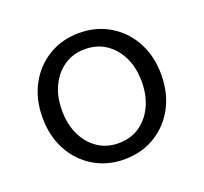

<svg xmlns="http://www.w3.org/2000/svg" viewBox="-97 -621 795 749"><g transform="rotate(-20 300.5 -246.0)"><path d="M300 16Q229 16 173 -18Q117 -52 85.5 -111Q54 -170 54 -246Q54 -322 85.5 -381Q117 -440 173 -474Q229 -508 300 -508Q372 -508 428 -474Q484 -440 515.5 -381Q547 -322 547 -246Q547 -170 515.5 -111Q484 -52 428 -18Q372 16 300 16ZM300 -51Q350 -51 387 -76Q424 -101 445 -145Q466 -189 466 -246Q466 -304 445 -347.5Q424 -391 387 -416Q350 -441 300 -441Q251 -441 214 -416Q177 -391 156 -347.5Q135 -304 135 -246Q135 -189 156 -145Q177 -101 214 -76Q251 -51 300 -51Z"/></g></svg>

Font: Wix Madefor Text
Style: Regular
Weight: 400
Designer: Dalton Maag Ltd
Foundry: Dalton Maag Ltd
Version: Version 3.100